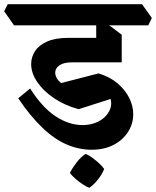

<svg xmlns="http://www.w3.org/2000/svg" viewBox="-67 -659 746 918"><path d="M370 57Q312 57 253.5 32.5Q195 8 137 -47Q79 -102 20 -189L77 -236Q134 -146 198 -103.5Q262 -61 328 -61Q361 -61 388.5 -71.5Q416 -82 434.5 -100Q453 -118 460.5 -140Q468 -162 462 -186L309 -137Q245 -154 193.5 -188Q142 -222 112 -265.5Q82 -309 82 -353Q82 -386 100.5 -414.5Q119 -443 158.5 -460.5Q198 -478 259 -478H429L515 -361H278Q238 -361 217.5 -347Q197 -333 197 -311Q197 -300 203.5 -287Q210 -274 226 -262L404 -308Q458 -292 495 -260.5Q532 -229 551 -190.5Q570 -152 570 -113Q570 -67 545 -28Q520 11 475.5 34Q431 57 370 57ZM0 -538 -47 -605 -30 -639H612L659 -573L642 -538ZM515 -361 393 -375V-581L426 -560L515 -493ZM360 239Q346 234 328 222Q310 210 293.5 195.5Q277 181 267 168Q281 141 301 115.5Q321 90 342 77Q358 83 375.5 96Q393 109 408 123Q423 137 431 149Q422 173 401.5 199Q381 225 360 239Z"/></svg>

Font: Eczar SemiBold
Style: Regular
Weight: 600
Designer: Vaibhav Singh
Foundry: Rosetta Type Foundry
Version: Version 2.000